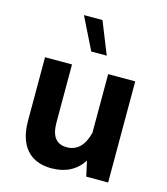

<svg xmlns="http://www.w3.org/2000/svg" viewBox="-117 -881 848 977"><g transform="rotate(15 307.0 -393.0)"><path d="M67.9 -197.3C67.9 -67.9 130.4 4.9 244.1 4.9C318.4 4.9 373.5 -23.4 410.2 -79.6L427.7 0H543V-532.7H400.4V-223.6C382.8 -153.8 346.7 -118.7 292 -118.7C237.3 -118.7 210 -154.8 210 -227.5V-532.7H67.9ZM301.3 -791H203.6L287.6 -621.6H369.1Z"/></g></svg>

Font: Estedad Bold
Style: Regular
Weight: 700
Designer: Amin Abedi
Version: Version 7.3